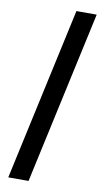

<svg xmlns="http://www.w3.org/2000/svg" viewBox="-118 -919 679 1240"><g transform="rotate(10 221.0 -299.0)"><path d="M411 -866 164 268H31L278 -866Z"/></g></svg>

Font: Noto Sans Telugu UI Condensed ExtraBold
Style: Regular
Weight: 800
Width: 3
Designer: Jelle Bosma - Monotype Design Team
Foundry: Monotype Imaging Inc.
Version: Version 2.006; ttfautohint (v1.8.4.7-5d5b)